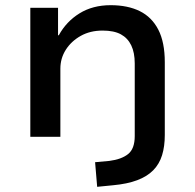

<svg xmlns="http://www.w3.org/2000/svg" viewBox="-20 -528 751 741"><path d="M355 193 347 98 402 93Q449 87 474.5 66.5Q500 46 500 -3V-283Q500 -325 486.5 -353Q473 -381 446.5 -395.5Q420 -410 376 -410Q328 -410 291.5 -389.5Q255 -369 234 -336Q213 -303 213 -263V0H97V-498H204V-392H207Q236 -445 287 -476.5Q338 -508 407 -508Q473 -508 519.5 -485Q566 -462 591 -413.5Q616 -365 616 -288V-7Q616 37 605.5 71Q595 105 571.5 129Q548 153 509.5 167.5Q471 182 416 187Z"/></svg>

Font: Nunito Sans 7pt SemiExpanded SemiBold
Style: Regular
Weight: 600
Width: 6
Designer: Vernon Adams
Foundry: Vernon Adams
Version: Version 3.101;gftools[0.9.27]